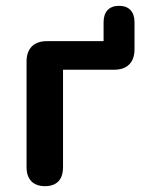

<svg xmlns="http://www.w3.org/2000/svg" viewBox="-20 -630 497 658"><path d="M134 8C175 8 196 -15 196 -57V-391H371C416 -391 441 -416 441 -461V-554C441 -590 422 -610 388 -610C354 -610 335 -590 335 -554V-489H141C96 -489 71 -464 71 -419V-57C71 -15 94 8 134 8Z"/></svg>

Font: Nunito
Style: Bold
Weight: 700
Designer: Vernon Adams
Foundry: Vernon Adams
Version: Version 3.602